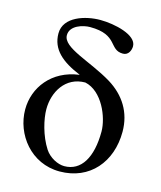

<svg xmlns="http://www.w3.org/2000/svg" viewBox="-106 -760 711 848"><g transform="rotate(15 250.0 -336.5)"><path d="M221 -425C98 -409 29 -316 29 -216C29 -102 115 10 246 10C384 10 470 -93 470 -231C470 -320 426 -388 353 -433C251 -495 122 -522 122 -580C122 -625 181 -641 212 -641C342 -641 316 -565 382 -565C408 -565 417 -591 417 -608C417 -660 313 -683 248 -683C181 -683 84 -655 84 -578C84 -505 136 -461 221 -426ZM380 -208C380 -89 337 -18 260 -18C231 -18 192 -37 171 -69C136 -123 119 -196 119 -241C119 -319 164 -399 255 -399C335 -382 380 -273 380 -208Z"/></g></svg>

Font: STIX Math
Style: Regular
Weight: 400
Designer: MicroPress Inc., with final additions and corrections provided by Coen Hoffman, Elsevier (retired)
Version: Version 1.1.0